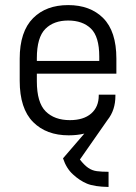

<svg xmlns="http://www.w3.org/2000/svg" viewBox="-20 -534 543 766"><path d="M127 -240.2V-210Q127 -125 162.1 -89.8Q197.3 -54.7 258.8 -54.7Q313.5 -54.7 343.8 -81.1Q374 -107.4 374 -153.3V-156.2H440.4V-151.4Q440.4 -94.7 409.2 -55.7L298.8 102.5Q316.4 125 332 135.7Q347.7 146.5 366.7 148.9Q385.7 151.4 413.1 151.4V211.9Q356.4 210.9 327.1 198.7Q297.9 186.5 271.5 162.1Q245.1 138.7 231.4 97.7L316.4 -1Q288.1 5.9 253.9 5.9Q165 5.9 112.3 -46.9Q58.6 -100.6 58.6 -211.9V-299.8Q58.6 -408.2 112.3 -461.9Q164.1 -513.7 252 -513.7Q339.8 -513.7 391.6 -461.9Q444.3 -409.2 444.3 -299.8V-240.2ZM161.1 -418.9Q127 -384.8 127 -301.8V-291H376V-308.6Q376 -387.7 342.8 -419.9Q309.6 -452.1 252 -452.1Q194.3 -452.1 161.1 -418.9Z"/></svg>

Font: Dinish
Style: Regular
Weight: 400
Designer: Bert Driehuis
Foundry: Playbeing
Version: Version 3.006; git-39231f3c-release